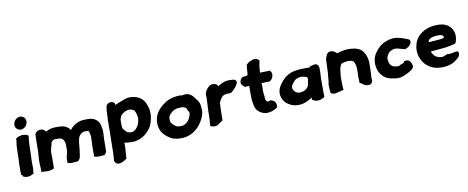

<svg xmlns="http://www.w3.org/2000/svg" viewBox="-40 -1428 5500 2257"><g transform="rotate(-15 2710.0 -299.0)"><path d="M87 -365C84 -346 81 -311 79 -293C78 -286 77 -281 77 -271C76 -267 75 -261 75 -252L64 -173C63 -165 62 -159 62 -148C60 -133 58 -109 57 -98V-96C57 -87 56 -74 55 -65L53 -54L68 -43C68 -43 69 -42 69 -41L67 -30L78 -24C92 -15 110 -10 129 -10C150 -10 169 -15 185 -23L199 -29L202 -50C203 -58 206 -66 208 -79L210 -93C212 -105 212 -116 212 -127L214 -150V-151C214 -159 214 -165 215 -170L222 -221C224 -235 225 -252 227 -264L230 -286C231 -309 236 -347 240 -374C242 -387 244 -402 246 -417C248 -427 254 -445 256 -461L258 -475L248 -482C219 -503 163 -506 123 -487L108 -480L105 -456C105 -453 102 -449 101 -438C95 -415 90 -390 87 -365ZM129 -642C123 -601 153 -568 193 -566H203C242 -571 272 -604 277 -641C283 -682 253 -716 212 -716C172 -716 135 -683 129 -642Z M336 -437C333 -416 331 -394 328 -372C327 -365 326 -359 326 -349L324 -333L322 -314C321 -302 321 -291 320 -280L316 -253C314 -244 311 -232 310 -218C308 -212 308 -203 307 -199L300 -151L301 -149L299 -130C295 -104 299 -84 297 -68C296 -59 294 -50 294 -40V-22L315 -20C342 -17 388 -3 430 -20L445 -25L451 -63L450 -65L451 -71C458 -121 459 -169 463 -215C464 -219 466 -226 467 -234V-240C475 -266 489 -292 497 -322V-325C498 -329 503 -336 510 -341C515 -345 532 -354 550 -354C558 -354 564 -351 578 -350H584L587 -349H590C616 -349 636 -332 644 -315C650 -301 654 -288 655 -272L654 -257C652 -238 651 -216 650 -196L648 -183C648 -180 646 -177 645 -169C637 -143 618 -109 619 -68L616 -47L631 -41C646 -35 661 -33 678 -33H741L750 -40C775 -59 776 -84 781 -99C793 -143 800 -193 809 -237C819 -285 830 -314 851 -329L853 -330V-331C864 -341 875 -347 890 -350H893L896 -352H900C912 -352 923 -351 933 -349H935C957 -348 958 -339 963 -301C965 -286 964 -264 961 -242L953 -188C949 -161 948 -136 945 -111V-109C944 -92 943 -77 941 -62L938 -38L953 -32C968 -27 987 -23 1010 -23H1060L1069 -30C1079 -38 1089 -51 1091 -68L1092 -76C1094 -88 1094 -100 1095 -112L1097 -125C1101 -152 1101 -177 1104 -201L1115 -278C1118 -308 1118 -334 1114 -360C1111 -386 1105 -412 1085 -434C1064 -459 1037 -474 997 -480C979 -483 961 -484 944 -485C874 -490 822 -467 781 -435C772 -427 763 -418 755 -409C752 -415 749 -424 741 -433C711 -466 675 -482 622 -484C569 -493 515 -490 470 -466C461 -481 452 -492 433 -501C409 -512 387 -504 375 -501H372C355 -490 336 -480 338 -454Z M1208 -427V-424L1207 -416C1201 -404 1204 -395 1203 -385V-382C1203 -378 1203 -373 1202 -367L1198 -342C1198 -339 1198 -334 1197 -327V-326C1194 -289 1191 -251 1186 -214V-212C1186 -205 1184 -196 1183 -186C1176 -133 1174 -82 1167 -31L1162 5C1159 26 1155 45 1152 68L1151 76L1155 82C1157 86 1165 113 1195 118H1197C1237 122 1269 100 1284 93L1298 86L1301 71C1305 49 1309 29 1311 4C1312 -5 1314 -15 1316 -25L1317 -26C1321 -53 1323 -78 1324 -103C1342 -98 1360 -94 1381 -91C1397 -89 1415 -88 1427 -86H1431C1441 -86 1449 -87 1452 -87H1461C1539 -96 1589 -130 1633 -175C1675 -216 1695 -273 1708 -336L1709 -337C1710 -341 1709 -345 1709 -346C1710 -353 1710 -360 1710 -363V-365C1713 -399 1708 -431 1700 -456C1684 -543 1610 -603 1500 -603H1498C1469 -601 1335 -559 1335 -559L1337 -577L1332 -584C1315 -609 1268 -613 1241 -585L1235 -580C1233 -573 1230 -558 1229 -555V-553C1227 -545 1222 -533 1220 -518ZM1349 -362C1351 -366 1352 -374 1352 -376V-380C1360 -394 1364 -407 1368 -413C1380 -433 1397 -441 1428 -455C1437 -458 1450 -461 1464 -464H1470L1473 -465C1475 -465 1475 -465 1479 -464C1506 -458 1528 -449 1535 -437C1547 -417 1553 -388 1555 -352C1554 -348 1554 -343 1554 -337L1553 -331C1553 -328 1549 -308 1546 -303V-301C1534 -272 1529 -259 1517 -247L1516 -245L1515 -244C1495 -219 1473 -201 1442 -200C1438 -200 1432 -202 1418 -203C1409 -205 1400 -209 1391 -214C1388 -216 1384 -218 1379 -224C1371 -237 1360 -247 1355 -255C1353 -258 1353 -264 1345 -271V-317C1346 -326 1347 -333 1348 -345C1349 -349 1349 -353 1349 -362Z M1803 -347C1745 -274 1744 -172 1777 -109H1778V-108C1784 -99 1789 -89 1794 -83L1795 -81C1817 -56 1844 -27 1880 -7C1911 9 1947 17 1985 20H1992L1995 21H2008C2018 21 2025 20 2030 20H2032C2116 14 2183 -30 2229 -83C2262 -122 2293 -167 2303 -222V-224C2305 -241 2306 -258 2306 -277C2307 -342 2272 -375 2253 -409V-411C2241 -425 2231 -439 2214 -450C2188 -468 2157 -471 2126 -464C2115 -468 2099 -471 2081 -471H2051C1988 -470 1931 -451 1885 -419C1855 -399 1826 -377 1803 -347ZM1908 -221V-225C1908 -266 1930 -287 1963 -309C1983 -322 2005 -331 2034 -332H2045C2053 -332 2061 -331 2073 -331C2116 -328 2140 -306 2140 -280C2148 -268 2155 -257 2155 -243C2153 -231 2149 -219 2145 -210C2131 -178 2110 -151 2086 -137C2068 -126 2055 -119 2037 -119H2012C1984 -122 1968 -127 1955 -139C1940 -151 1934 -159 1922 -173L1923 -174C1913 -185 1905 -202 1908 -221Z M2400 -417C2392 -391 2396 -374 2394 -359L2373 -206C2371 -184 2370 -167 2367 -146C2365 -129 2363 -112 2361 -99V-97C2361 -91 2357 -81 2355 -70L2350 -32L2361 -25C2372 -19 2388 -13 2408 -13C2426 -13 2442 -19 2454 -27L2466 -35C2476 -40 2486 -46 2495 -51L2506 -58L2507 -69C2509 -84 2510 -99 2512 -112C2513 -122 2514 -130 2515 -142C2517 -155 2517 -165 2518 -175L2524 -220C2526 -231 2528 -243 2529 -251V-254V-257V-261C2536 -272 2544 -293 2552 -300C2566 -321 2585 -340 2611 -344C2640 -347 2661 -343 2677 -343H2687L2696 -350C2699 -353 2706 -357 2712 -361V-362H2713C2724 -369 2732 -377 2740 -385C2757 -400 2774 -420 2785 -445V-452C2783 -494 2724 -490 2718 -491V-492C2660 -501 2610 -485 2569 -461C2565 -458 2565 -458 2559 -454L2563 -462L2557 -472C2544 -495 2500 -508 2465 -491C2439 -475 2416 -452 2402 -422L2401 -420Z M2832 -452C2811 -408 2852 -381 2865 -369H2890C2897 -369 2904 -369 2914 -368C2911 -330 2907 -291 2904 -251C2899 -212 2901 -177 2905 -143C2907 -107 2919 -73 2946 -49C2968 -29 2999 -6 3051 -6C3099 -6 3131 -22 3159 -34L3164 -43C3179 -72 3168 -111 3140 -126L3129 -133C3123 -135 3118 -137 3112 -140C3102 -137 3089 -132 3075 -132C3071 -135 3067 -141 3060 -150C3057 -154 3052 -174 3055 -195L3056 -197C3056 -207 3057 -214 3055 -227V-244C3056 -249 3055 -256 3055 -261L3056 -277C3058 -291 3060 -312 3062 -325V-329C3061 -338 3062 -349 3063 -361C3093 -360 3125 -359 3152 -357L3163 -356L3189 -376L3190 -379C3201 -392 3208 -407 3211 -423C3216 -447 3205 -463 3200 -470L3193 -479H3182C3175 -479 3169 -479 3163 -480H3162C3136 -482 3107 -483 3078 -485V-490C3080 -505 3082 -519 3085 -533C3089 -553 3092 -573 3096 -583V-584L3108 -623L3103 -631C3090 -654 3052 -665 3017 -650L2994 -644C2977 -636 2963 -627 2950 -614C2943 -583 2937 -547 2932 -512L2930 -499C2928 -497 2926 -495 2920 -491C2903 -491 2887 -489 2874 -489H2869L2865 -487C2847 -480 2838 -467 2832 -452Z M3241 -140C3249 -107 3264 -79 3289 -56C3326 -25 3365 -2 3436 0C3494 0 3547 -20 3587 -47L3584 -21L3609 -4C3640 15 3689 10 3720 -7L3734 -14L3737 -52C3737 -63 3738 -73 3739 -85L3741 -107C3743 -120 3744 -137 3745 -155C3749 -196 3749 -213 3755 -254C3760 -289 3764 -313 3766 -346C3768 -360 3768 -379 3758 -394C3740 -424 3693 -409 3680 -407L3659 -403L3658 -393C3622 -398 3571 -401 3538 -402C3490 -402 3442 -400 3400 -381C3359 -364 3332 -341 3299 -307C3256 -262 3225 -209 3241 -140ZM3396 -224 3397 -229C3401 -239 3409 -252 3423 -266C3456 -300 3462 -306 3511 -313H3535L3536 -312H3537C3553 -310 3585 -299 3596 -292C3598 -290 3601 -287 3603 -272C3598 -247 3590 -216 3582 -194C3579 -185 3564 -167 3556 -162C3542 -150 3511 -138 3487 -138H3480C3444 -140 3437 -144 3416 -164C3403 -177 3393 -199 3396 -224Z M3822 -159C3816 -118 3816 -82 3817 -48L3819 -36L3844 -25C3849 -22 3861 -18 3875 -21C3900 -23 3931 -30 3948 -32L3973 -35V-56C3973 -63 3972 -69 3973 -73V-75C3975 -112 3977 -148 3981 -187L3982 -195C3983 -198 3985 -206 3985 -208C3986 -216 3989 -225 3990 -236V-237L3991 -240L3993 -252C3993 -254 3993 -253 3995 -261C4004 -300 4017 -332 4035 -341C4059 -346 4079 -350 4103 -350C4111 -350 4115 -349 4122 -348H4123L4138 -345C4158 -342 4167 -335 4176 -324C4189 -300 4195 -263 4189 -217V-215C4189 -208 4188 -200 4187 -192C4184 -172 4182 -154 4180 -136V-133C4180 -129 4180 -124 4179 -118C4178 -112 4178 -106 4180 -102L4175 -70L4212 -41C4222 -33 4240 -13 4278 -15H4294L4302 -20C4334 -39 4326 -71 4326 -80L4331 -118C4333 -124 4334 -132 4335 -137L4336 -151C4338 -168 4340 -182 4341 -198L4346 -237C4355 -302 4345 -356 4321 -398C4302 -436 4267 -458 4225 -471H4223C4197 -477 4165 -485 4127 -485C4116 -485 4108 -484 4101 -484C4067 -483 4041 -478 4010 -469L4012 -473L4001 -483C3991 -492 3974 -509 3947 -512C3919 -518 3894 -499 3886 -476C3879 -465 3874 -452 3868 -439L3858 -360C3855 -335 3852 -315 3849 -291L3847 -275L3845 -267V-266C3844 -256 3840 -241 3838 -226L3835 -209C3833 -195 3828 -177 3826 -159Z M4410 -235C4408 -177 4417 -134 4446 -94C4471 -56 4513 -27 4571 -15C4591 -9 4614 -3 4643 -3H4659C4683 -5 4704 -13 4722 -19C4743 -27 4761 -33 4779 -42L4780 -43C4802 -55 4824 -63 4835 -93C4832 -114 4826 -178 4773 -178H4748L4746 -166C4732 -158 4711 -149 4687 -144C4684 -142 4681 -140 4679 -138H4671C4668 -138 4663 -138 4656 -139C4632 -143 4610 -150 4599 -159C4578 -177 4568 -197 4568 -226V-228L4566 -235C4567 -241 4566 -250 4566 -252L4567 -260C4574 -290 4598 -318 4616 -329C4621 -333 4636 -339 4650 -343C4700 -358 4746 -323 4791 -312L4801 -309L4810 -314C4816 -317 4820 -317 4826 -320C4856 -330 4885 -362 4880 -392L4879 -400C4870 -407 4867 -412 4851 -419C4836 -426 4816 -436 4790 -447C4771 -455 4748 -462 4724 -467C4682 -476 4635 -469 4591 -454C4540 -439 4503 -407 4473 -375C4443 -346 4419 -303 4412 -254Z M4923 -236C4923 -212 4926 -187 4934 -165C4936 -158 4939 -150 4942 -146L4941 -144C4953 -118 4967 -86 4996 -63C4999 -61 5000 -58 5008 -51C5056 -7 5141 20 5245 6C5291 0 5333 -24 5362 -47C5368 -51 5379 -58 5387 -73C5395 -88 5397 -101 5393 -112L5390 -124L5376 -126C5370 -127 5362 -130 5350 -127C5337 -124 5329 -125 5306 -123H5304L5302 -122C5291 -120 5291 -120 5277 -122L5258 -126C5237 -121 5213 -109 5195 -109C5166 -111 5135 -123 5122 -137L5120 -138L5119 -139C5102 -152 5088 -178 5080 -206H5223C5276 -206 5326 -211 5371 -220L5385 -223L5391 -235C5416 -286 5422 -352 5392 -402C5360 -461 5295 -487 5217 -489H5180C5084 -486 4991 -436 4950 -357V-355C4947 -348 4944 -340 4940 -330L4935 -316C4926 -291 4921 -262 4923 -236ZM5085 -318C5086 -323 5087 -326 5088 -329L5089 -331C5099 -353 5126 -364 5161 -367H5162C5165 -367 5170 -367 5181 -368H5184C5223 -368 5250 -362 5262 -353C5270 -347 5275 -332 5269 -320C5258 -318 5244 -316 5228 -316H5160C5152 -316 5146 -316 5140 -317H5117C5105 -317 5098 -317 5085 -318Z"/></g></svg>

Font: Hussar Pisanka
Style: BlkKur
Weight: 700
Designer: Robert Jablonski
Foundry: Cannot Into Space Fonts
Version: Version 1.070